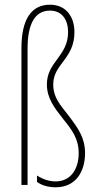

<svg xmlns="http://www.w3.org/2000/svg" viewBox="-20 -785 415 815"><path d="M296 -649C296 -713 261 -765 192 -765C110 -765 71 -698 71 -581V0H97V-578C97 -676 124 -740 192 -740C244 -740 269 -700 269 -649C269 -546 179 -523 179 -427C179 -368 211 -327 248 -280C285 -234 314 -197 314 -135C314 -67 280 -15 216 -15C190 -15 163 -23 137 -40V-13C158 3 188 10 216 10C303 10 341 -58 341 -135C341 -198 314 -238 272 -293C237 -339 206 -369 206 -427C206 -514 296 -534 296 -649Z"/></svg>

Font: Noto Sans Arabic ExtCond Thin
Style: Regular
Weight: 100
Width: 2
Designer: Monotype Design Team, Nadine Chahine, Nizar Qandah and Khaled Hosny
Foundry: Monotype Imaging Inc.
Version: Version 2.012